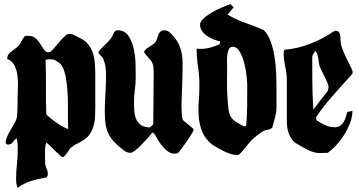

<svg xmlns="http://www.w3.org/2000/svg" viewBox="-20 -722 1691 907"><path d="M306 -562Q319 -562 329 -556.5Q339 -551 350 -546Q378 -534 394 -515.5Q410 -497 418 -473.5Q426 -450 428 -423.5Q430 -397 430 -370V-211Q430 -191 429 -170.5Q428 -150 423 -130.5Q418 -111 408 -94Q398 -77 380 -64Q365 -53 347.5 -45Q330 -37 316 -25Q312 -22 307 -14.5Q302 -7 296.5 0.5Q291 8 286 14Q281 20 276 20Q272 20 262 11Q252 2 240 -10Q228 -22 216.5 -33Q205 -44 199 -49Q192 -30 192.5 -3Q193 24 193 44Q193 59 199.5 73Q206 87 206 100Q206 110 199 116Q159 123 128 132.5Q97 142 63 165Q56 148 56 126Q56 90 60 53.5Q64 17 64 -20Q64 -33 63 -45Q62 -57 58 -69Q48 -61 40 -50Q32 -39 18 -39Q7 -39 7 -49Q7 -62 13.5 -76.5Q20 -91 28.5 -105.5Q37 -120 45.5 -134Q54 -148 58 -161Q60 -168 61 -180.5Q62 -193 62.5 -206.5Q63 -220 63 -233Q63 -246 63 -254Q63 -276 64.5 -304.5Q66 -333 63 -361Q60 -389 49 -411.5Q38 -434 14 -444Q14 -463 29 -475Q44 -487 58 -497Q72 -508 79 -523Q86 -538 97 -551Q105 -553 110 -553Q135 -553 148.5 -541Q162 -529 171 -514Q180 -499 188 -487Q196 -475 208 -475Q210 -475 213.5 -476Q217 -477 219 -478Q227 -484 238.5 -498Q250 -512 262.5 -526.5Q275 -541 286.5 -551.5Q298 -562 306 -562ZM195 -439Q198 -374 197 -310Q196 -246 199 -181Q205 -175 219 -163.5Q233 -152 249 -141Q265 -130 280 -122Q295 -114 302 -113Q301 -129 301 -157Q301 -185 301 -218Q301 -251 299 -285.5Q297 -320 292 -350Q287 -380 277.5 -401.5Q268 -423 253 -429Q246 -436 236.5 -439Q227 -442 217 -442Q205 -442 195 -439Z M535 -579Q569 -579 587 -552Q605 -525 612.5 -488Q620 -451 620.5 -413.5Q621 -376 621 -354Q621 -325 617 -297.5Q613 -270 613 -241Q613 -220 614.5 -198Q616 -176 623.5 -159Q631 -142 646.5 -131Q662 -120 689 -120L704 -135Q704 -192 705 -249Q706 -306 706 -364Q706 -392 704.5 -405.5Q703 -419 698 -428Q693 -437 684 -446.5Q675 -456 660 -476Q664 -486 672 -492Q680 -498 688.5 -503Q697 -508 705 -514Q713 -520 718 -529Q721 -535 723 -542.5Q725 -550 728 -557.5Q731 -565 735.5 -570.5Q740 -576 748 -578L756 -579Q770 -579 781.5 -569Q793 -559 801 -549Q819 -528 827.5 -507Q836 -486 839.5 -464.5Q843 -443 842.5 -419.5Q842 -396 842 -370Q842 -352 840.5 -318.5Q839 -285 838 -250.5Q837 -216 838.5 -188Q840 -160 845 -154Q848 -151 856 -144.5Q864 -138 872.5 -131Q881 -124 888 -118Q895 -112 895 -109Q895 -105 885 -89Q875 -73 862.5 -54.5Q850 -36 837.5 -19.5Q825 -3 821 1Q813 4 804 4Q788 4 773.5 -6.5Q759 -17 747 -31.5Q735 -46 725.5 -62.5Q716 -79 709 -91L699 -96Q694 -88 680 -72.5Q666 -57 650.5 -40.5Q635 -24 619.5 -12Q604 0 596 0Q579 0 563 -13Q537 -33 520 -51Q503 -69 493 -89Q483 -109 479 -134Q475 -159 475 -193Q475 -237 478 -280.5Q481 -324 481 -368Q481 -385 479 -403Q477 -421 470 -437Q470 -443 466 -448Q462 -453 457.5 -457.5Q453 -462 449 -466.5Q445 -471 445 -475Q445 -479 453.5 -488Q462 -497 473 -507.5Q484 -518 494.5 -529Q505 -540 509 -549Q513 -557 518.5 -568Q524 -579 535 -579Z M1070 -702 1084 -687Q1076 -679 1069.5 -670Q1063 -661 1055 -653Q1095 -629 1139 -614Q1183 -599 1226 -580Q1247 -559 1259 -525Q1271 -491 1277 -453Q1283 -415 1284.5 -377.5Q1286 -340 1286 -312V-210Q1286 -202 1284 -189.5Q1282 -177 1278.5 -163.5Q1275 -150 1271.5 -137.5Q1268 -125 1265 -117Q1254 -110 1240.5 -108Q1227 -106 1216 -98Q1192 -81 1178.5 -69Q1165 -57 1155.5 -45.5Q1146 -34 1136 -21Q1126 -8 1109 9L1099 10Q1083 10 1066 4Q1049 -2 1033 -10Q1017 -18 1004 -26Q991 -34 982 -39Q949 -66 935.5 -99Q922 -132 919 -169Q916 -206 919 -244Q922 -282 922 -320Q922 -364 915.5 -407Q909 -450 909 -492L927 -491Q950 -491 972.5 -497Q995 -503 1016 -512L1021 -526Q1007 -529 990 -535.5Q973 -542 958.5 -552Q944 -562 934.5 -575.5Q925 -589 925 -606Q925 -620 943 -636Q961 -652 985 -665.5Q1009 -679 1033 -689Q1057 -699 1070 -702ZM1053 -400Q1053 -383 1052.5 -349.5Q1052 -316 1053.5 -280Q1055 -244 1058.5 -213.5Q1062 -183 1070 -171Q1079 -157 1092 -148.5Q1105 -140 1119 -132Q1123 -130 1127.5 -127.5Q1132 -125 1137 -125Q1141 -125 1143 -127Q1147 -174 1147.5 -222Q1148 -270 1148 -317Q1148 -331 1145 -361.5Q1142 -392 1134 -423Q1126 -454 1112.5 -477.5Q1099 -501 1079 -501Q1066 -501 1060.5 -488.5Q1055 -476 1053.5 -459.5Q1052 -443 1052.5 -426Q1053 -409 1053 -400Z M1567 -577Q1576 -577 1582 -569Q1588 -560 1588.5 -541Q1589 -522 1591 -511Q1594 -499 1602.5 -478.5Q1611 -458 1621 -438Q1631 -418 1638.5 -402.5Q1646 -387 1646 -383L1645 -374Q1600 -323 1556.5 -275Q1513 -227 1474 -170V-155Q1494 -141 1515.5 -131Q1537 -121 1562 -121Q1577 -121 1587 -128Q1597 -135 1603.5 -146Q1610 -157 1614 -170Q1618 -183 1621 -194Q1633 -194 1645 -199Q1645 -172 1634.5 -143.5Q1624 -115 1607.5 -88Q1591 -61 1570 -38Q1549 -15 1528 0L1490 1Q1464 1 1434 -14Q1404 -29 1382 -43Q1367 -52 1358 -65Q1349 -78 1343.5 -93Q1338 -108 1336.5 -124Q1335 -140 1335 -155V-339Q1335 -373 1327.5 -407Q1320 -441 1320 -473Q1320 -476 1321 -480Q1322 -484 1323 -487Q1386 -492 1446 -515.5Q1506 -539 1557 -574Q1561 -577 1567 -577ZM1455 -452Q1455 -394 1455.5 -333.5Q1456 -273 1460 -204Q1473 -221 1492.5 -246.5Q1512 -272 1528 -292Q1530 -297 1531 -302.5Q1532 -308 1532 -313Q1532 -318 1527 -330Q1522 -342 1515.5 -355.5Q1509 -369 1503 -381Q1497 -393 1494 -399Q1489 -409 1487.5 -419.5Q1486 -430 1484.5 -441Q1483 -452 1480 -462.5Q1477 -473 1470 -482Q1466 -475 1460.5 -467.5Q1455 -460 1455 -452Z"/></svg>

Font: CAT Schmalfette Thannhaeuser
Style: Regular
Weight: 700
Designer: Peter Wiegel nach Herbert Thanhaeuser 1939/40
Foundry: CAT-Fonts, Peter Wiegel
Version: Version 1.000